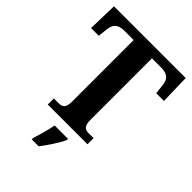

<svg xmlns="http://www.w3.org/2000/svg" viewBox="-263 -836 1179 1179"><g transform="rotate(45 326.5 -246.5)"><path d="M154 0H499V-53H457C428 -53 406 -61 406 -118V-653H486C546 -653 564 -626 569 -582L576 -520H643L638 -714H15L10 -520H77L84 -582C89 -626 107 -653 167 -653H247V-118C247 -61 225 -53 196 -53H154ZM236 208V221H296C329 178 373 113 391 71V61H275C267 105 249 168 236 208Z"/></g></svg>

Font: Noto Nastaliq Urdu
Style: Bold
Weight: 700
Designer: Monotype Design Team (Patrick Giasson: type design, Kamal Mansour: OpenType code, Glenda Bellarosa). Updated by Simon Co
Foundry: Monotype Imaging Inc., Simon Cozens
Version: Version 3.009